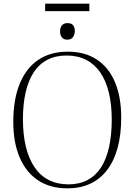

<svg xmlns="http://www.w3.org/2000/svg" viewBox="-20 -1021 740 1055"><path d="M351 14Q256 14 189.5 -30Q123 -74 88 -156Q53 -238 53 -351Q53 -474 88 -560Q123 -646 189.5 -691.5Q256 -737 353 -737Q447 -737 512.5 -693.5Q578 -650 612 -569Q646 -488 646 -375Q646 -280 626 -207.5Q606 -135 567.5 -85.5Q529 -36 474.5 -11Q420 14 351 14ZM356 -8Q416 -8 460.5 -31.5Q505 -55 534.5 -100Q564 -145 579 -212Q594 -279 594 -364Q594 -447 578 -512.5Q562 -578 531 -623Q500 -668 453.5 -692Q407 -716 346 -716Q286 -716 240.5 -692.5Q195 -669 165.5 -624Q136 -579 121 -514Q106 -449 106 -366Q106 -282 122 -215.5Q138 -149 169.5 -102.5Q201 -56 248 -32Q295 -8 356 -8ZM350 -803Q330 -803 320 -815.5Q310 -828 310 -847Q310 -870 320.5 -882Q331 -894 351 -894Q371 -894 381 -883Q391 -872 391 -851Q391 -831 381 -817Q371 -803 350 -803ZM228 -960V-1001H471V-960Z"/></svg>

Font: Literata 60pt ExtraLight
Style: Regular
Weight: 250
Designer: Latin by Veronika Burian and Jose Scaglione. Greek by Irene Vlachou. Cyrillic by Vera Evstafieva.
Foundry: TypeTogether
Version: Version 3.103;gftools[0.9.29]